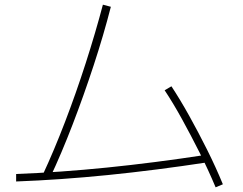

<svg xmlns="http://www.w3.org/2000/svg" viewBox="-20 -770 1040 821"><path d="M163 -23Q211 -126 258 -248.5Q305 -371 346.5 -500Q388 -629 420 -750L454 -741Q423 -620 380.5 -490.5Q338 -361 290.5 -237.5Q243 -114 194 -10ZM49 -26Q235 -33 437.5 -53.5Q640 -74 862 -108L868 -76Q645 -42 441.5 -21.5Q238 -1 49 6ZM902 31Q871 -43 833.5 -117.5Q796 -192 758 -261Q720 -330 684 -384L713 -401Q750 -345 789 -275Q828 -205 865.5 -130Q903 -55 933 18Z"/></svg>

Font: M PLUS 2 Thin ExtraLight
Style: Regular
Weight: 250
Version: Version 1.001